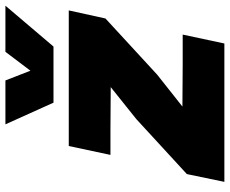

<svg xmlns="http://www.w3.org/2000/svg" viewBox="-88 -740 828 691"><g transform="rotate(-90 325.5 -394.0)"><path d="M17 0 45 -135 243 -317 358 -409 207 -410H114L146 -560H634L605 -428L403 -242L288 -151L439 -150H547L515 0ZM224 -788H382L417 -698L485 -788H651L504 -615H302Z"/></g></svg>

Font: Azeret Mono Thin ExtraBold
Style: Italic
Weight: 800
Italic angle: -12°
Version: Version 1.002